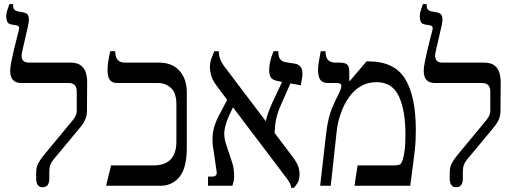

<svg xmlns="http://www.w3.org/2000/svg" viewBox="-20 -893 2476 923"><path d="M185 7Q154 7 154 -35V-65Q154 -89 164 -108Q174 -127 193 -150L328 -313Q349 -338 349 -358V-452Q349 -494 310 -494H81Q57 -494 43 -508Q29 -522 29 -552Q29 -568 34 -594Q39 -620 46 -650Q53 -680 60 -706.5Q67 -733 71 -749Q76 -767 61 -771L37 -775Q20 -777 15 -788.5Q10 -800 10 -815Q10 -829 16 -846.5Q22 -864 25 -873H43V-869Q43 -854 48.5 -847.5Q54 -841 63 -839L94 -833Q112 -830 117 -815Q122 -800 114 -765L86 -643Q75 -592 119 -592H318Q352 -592 369.5 -578Q387 -564 393 -542.5Q399 -521 399 -499L398 -359Q398 -340 391 -321.5Q384 -303 366 -281L238 -127Q227 -114 222 -100.5Q217 -87 217 -67V-35Q217 7 185 7Z M490 0 514 -98H718Q828 -98 828 -213V-391Q828 -447 801.5 -470.5Q775 -494 740 -494H544Q519 -494 508 -509Q497 -524 497 -558Q497 -575 500 -595Q503 -615 510 -647H534V-644Q534 -620 545 -606Q556 -592 580 -592H744Q808 -592 843 -552.5Q878 -513 878 -450V-184Q878 -85 842.5 -42.5Q807 0 753 0Z M980 0V-44H998Q1027 -44 1021 -71L1007 -167Q998 -215 1003.5 -253.5Q1009 -292 1030 -333L1072 -413L1022 -480Q1001 -507 995 -531Q989 -555 989 -568Q989 -593 996 -611Q1003 -629 1010 -647H1032V-643Q1032 -627 1039.5 -607Q1047 -587 1068 -561L1258 -310Q1261 -328 1270 -352.5Q1279 -377 1288 -397L1336 -499L1318 -503Q1294 -507 1284 -518Q1274 -529 1274 -559Q1274 -575 1279 -597.5Q1284 -620 1295 -647H1318V-642Q1318 -600 1353 -594L1398 -587Q1414 -584 1424 -573Q1434 -562 1434 -538Q1434 -527 1432 -516Q1430 -505 1426 -483L1376 -492L1329 -385Q1314 -351 1307.5 -319.5Q1301 -288 1300 -254L1384 -143Q1405 -115 1412.5 -96Q1420 -77 1420 -56Q1420 -30 1411.5 -15.5Q1403 -1 1393 10H1380Q1379 -3 1371.5 -16Q1364 -29 1346 -52L1100 -377L1083 -341Q1066 -304 1060 -272Q1054 -240 1066 -202L1095 -115Q1104 -88 1105.5 -56.5Q1107 -25 1097 0Z M1519 0 1548 -252Q1557 -328 1576.5 -374Q1596 -420 1609 -443Q1616 -458 1618.5 -466.5Q1621 -475 1621 -480Q1621 -494 1599 -494H1556Q1531 -494 1520 -509Q1509 -524 1509 -557Q1509 -576 1512.5 -595Q1516 -614 1522 -647H1545V-644Q1545 -592 1592 -592H1612Q1640 -592 1649.5 -582Q1659 -572 1659 -550V-505L1662 -504L1742 -598H1751Q1876 -598 1927.5 -514Q1979 -430 1979 -267Q1979 -243 1978 -221Q1977 -199 1974 -170.5Q1971 -142 1965.5 -101Q1960 -60 1952 0H1684L1699 -98H1875Q1897 -98 1904.5 -104Q1912 -110 1918 -132Q1923 -150 1926 -176.5Q1929 -203 1929 -248Q1929 -362 1897.5 -430Q1866 -498 1790 -498Q1747 -498 1713.5 -478Q1680 -458 1656.5 -424Q1633 -390 1618.5 -348.5Q1604 -307 1599 -266L1570 0Z M2173 7Q2142 7 2142 -35V-65Q2142 -89 2152 -108Q2162 -127 2181 -150L2316 -313Q2337 -338 2337 -358V-452Q2337 -494 2298 -494H2069Q2045 -494 2031 -508Q2017 -522 2017 -552Q2017 -568 2022 -594Q2027 -620 2034 -650Q2041 -680 2048 -706.5Q2055 -733 2059 -749Q2064 -767 2049 -771L2025 -775Q2008 -777 2003 -788.5Q1998 -800 1998 -815Q1998 -829 2004 -846.5Q2010 -864 2013 -873H2031V-869Q2031 -854 2036.5 -847.5Q2042 -841 2051 -839L2082 -833Q2100 -830 2105 -815Q2110 -800 2102 -765L2074 -643Q2063 -592 2107 -592H2306Q2340 -592 2357.5 -578Q2375 -564 2381 -542.5Q2387 -521 2387 -499L2386 -359Q2386 -340 2379 -321.5Q2372 -303 2354 -281L2226 -127Q2215 -114 2210 -100.5Q2205 -87 2205 -67V-35Q2205 7 2173 7Z"/></svg>

Font: Noto Serif Hebrew SemiCondensed
Style: Regular
Weight: 400
Width: 4
Designer: Monotype Design Team
Foundry: Monotype Imaging Inc.
Version: Version 2.004; ttfautohint (v1.8.4.7-5d5b)